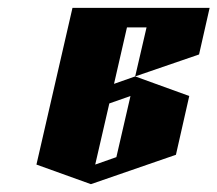

<svg xmlns="http://www.w3.org/2000/svg" viewBox="-20 -520 555 490"><path d="M165 -500H515L488 -381L325 -325L354 -450H304L271 -306L325 -325L463 -275L429 -125L212 -50L73 -100ZM313 -275 259 -256 223 -100 277 -119Z"/></svg>

Font: SOV_Meka
Style: Italic
Weight: 400
Italic angle: -13°
Version: Version 1.00